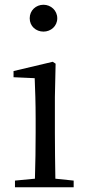

<svg xmlns="http://www.w3.org/2000/svg" viewBox="-20 -788 372 808"><path d="M163 -655C194 -655 221 -678 221 -711C221 -744 194 -768 163 -768C131 -768 105 -744 105 -711C105 -678 131 -655 163 -655ZM126 0H290V-28L213 -36C212 -92 211 -175 211 -229V-380L214 -520L202 -528L37 -489V-463L126 -459C128 -409 130 -356 130 -289V-229C130 -175 129 -92 127 -36L43 -28V0Z"/></svg>

Font: Noto Serif CJK TC
Style: Regular
Weight: 400
Designer: Ryoko NISHIZUKA 西塚涼子 (kana & ideographs); Frank Grießhammer (Latin, Greek & Cyrillic); Wenlong ZHANG 张文龙 (bopomofo); San
Foundry: Adobe
Version: Version 2.001;hotconv 1.1.0;makeotfexe 2.6.0